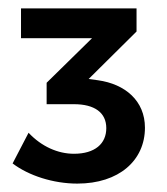

<svg xmlns="http://www.w3.org/2000/svg" viewBox="-20 -792 398 457"><path d="M213 -601 191 -604 305 -717V-772H30V-701H199L91 -595V-544H156C205 -544 233 -524 233 -487C233 -450 206 -426 156 -426C118 -426 79 -443 48 -476L10 -403C48 -374 107 -355 164 -355C263 -355 325 -410 325 -488C325 -552 278 -592 213 -601Z"/></svg>

Font: Montserrat_SPRD_medium Medium
Style: Regular
Weight: 400
Designer: Julieta Ulanovsky edited by Nelly Hempel
Foundry: Julieta Ulanovsky
Version: Version 4.000;PS 004.000;hotconv 1.0.88;makeotf.lib2.5.64775